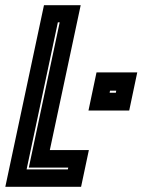

<svg xmlns="http://www.w3.org/2000/svg" viewBox="-40 -720 594 740"><path d="M-19.5 0 129.5 -700H271L152 -141.5H302.5L272.5 0ZM62.5 -67H221.5L223 -74H71L190 -634H183ZM301 -294 332 -441H489L458 -294ZM382.5 -362.5H406.5L408 -370.5H384Z"/></svg>

Font: Tourney Condensed ExtraBold
Style: Italic
Weight: 800
Width: 3
Italic angle: -12°
Designer: Tyler Finck
Foundry: Etcetera Type Co
Version: Version 1.010; ttfautohint (v1.8.3)